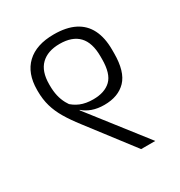

<svg xmlns="http://www.w3.org/2000/svg" viewBox="-153 -744 801 853"><g transform="rotate(-30 247.5 -318.0)"><path d="M56.5 -458.5V-452.5Q56.5 -410.5 66.8 -375Q77 -339.5 97.8 -304.5Q118.5 -269.5 150 -229L325.5 0H398L167.5 -295.5L165 -310Q148.5 -330 137.5 -350.2Q126.5 -370.5 121 -394.2Q115.5 -418 115.5 -448V-453.5Q115.5 -520 149.5 -553Q183.5 -586 245 -586Q309.5 -586 342.2 -551.8Q375 -517.5 375 -447.5V-433Q375 -358.5 343.2 -328Q311.5 -297.5 252.5 -297.5Q215 -297.5 187.2 -309Q159.5 -320.5 139 -342L167.5 -280L176.5 -287.5Q194.5 -271 221.5 -261.2Q248.5 -251.5 283 -251.5Q354.5 -251.5 394.5 -293Q434.5 -334.5 434.5 -429V-447Q434.5 -509 413.2 -551Q392 -593 349.8 -614.2Q307.5 -635.5 244 -635.5Q153.5 -635.5 105 -589.5Q56.5 -543.5 56.5 -458.5Z"/></g></svg>

Font: Anek Devanagari Light
Style: Regular
Weight: 300
Designer: Kailash Malviya (Devanagari) & Yesha Goshar (Latin)
Foundry: Ek Type
Version: Version 1.003